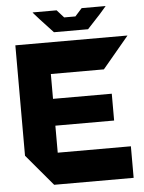

<svg xmlns="http://www.w3.org/2000/svg" viewBox="-59 -924 727 970"><g transform="rotate(-5 305.0 -438.5)"><path d="M176 0 42 -159V-719H610V-718L477 -559H208V-433H506V-297H208V-160H579V0ZM242 -768 177 -838 144 -875V-877H265L300 -838H357L392 -877H513V-876L480 -838L415 -768Z"/></g></svg>

Font: Foldit Thin
Style: Bold
Weight: 700
Version: Version 1.003